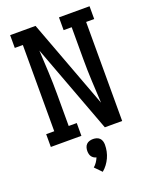

<svg xmlns="http://www.w3.org/2000/svg" viewBox="-177 -833 953 1186"><g transform="rotate(-20 300.0 -240.5)"><path d="M39 0V-84H92V-651H39V-735H206L424 -151Q420 -223 416.5 -295.5Q413 -368 413 -441V-651H360V-735H561V-651H508V0H394L176 -584Q180 -512 183.5 -439.5Q187 -367 187 -294V-84H240V0ZM288 254 245 210Q257 200 266.5 186Q276 172 282 157Q272 155 264 149.5Q256 144 251 136.5Q246 129 244 119.5Q242 110 242 101Q242 89 245.5 77.5Q249 66 257 58Q265 50 276.5 46.5Q288 43 300 43Q312 43 323.5 46.5Q335 50 343 58Q351 66 354.5 77.5Q358 89 358 101Q358 123 353.5 144.5Q349 166 340 185.5Q331 205 318 222.5Q305 240 288 254Z"/></g></svg>

Font: Iosevka Slab Medium Extended
Style: Regular
Weight: 500
Width: 7
Monospace: yes
Designer: Belleve Invis
Foundry: Belleve Invis
Version: Version 11.1.1; ttfautohint (v1.8.3)